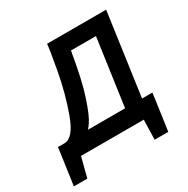

<svg xmlns="http://www.w3.org/2000/svg" viewBox="-163 -701 929 951"><g transform="rotate(-30 301.0 -226.0)"><path d="M561 -95 560 -87 556 -57 548 0 532 113H454L457 0H98L69 113H-8L16 -57L21 -95H58Q109 -95 147.5 -199.5Q186 -304 208 -425.5Q230 -547 230 -565H568L502 -95ZM190 -95H405L459 -477H316Q290 -321 262 -236.5Q234 -152 212 -120Q190 -88 190 -95Z"/></g></svg>

Font: Neutral Grotesk
Style: Italic
Weight: 400
Italic angle: -8°
Designer: Nawras Khrais
Foundry: Nawras Khrais
Version: Version 1.000